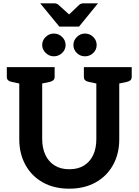

<svg xmlns="http://www.w3.org/2000/svg" viewBox="-20 -1128 834 1156"><path d="M397 8Q305 8 237.5 -30Q170 -68 133 -135.5Q96 -203 96 -290V-724H234V-291Q234 -237 253 -196Q272 -155 308.5 -132Q345 -109 397 -109Q450 -109 486 -131.5Q522 -154 541 -194.5Q560 -235 560 -290V-724H698V-290Q698 -201 660 -133.5Q622 -66 554.5 -29Q487 8 397 8ZM120 -724 107 -623 50 -635Q36 -638 28.5 -645Q21 -652 21 -666V-724ZM309 -724V-666Q309 -652 301 -645Q293 -638 280 -635L222 -623L210 -724ZM584 -724 571 -623 514 -635Q500 -638 492.5 -645Q485 -652 485 -666V-724ZM773 -724V-666Q773 -652 765.5 -645Q758 -638 744 -635L687 -623L674 -724ZM375 -857Q375 -829 354 -809Q333 -789 304 -789Q276 -789 255 -809.5Q234 -830 234 -857Q234 -885 255 -905.5Q276 -926 304 -926Q333 -926 354 -905.5Q375 -885 375 -857ZM562 -857Q562 -829 541.5 -809Q521 -789 491 -789Q463 -789 442.5 -809Q422 -829 422 -857Q422 -885 443 -905.5Q464 -926 491 -926Q521 -926 541.5 -905.5Q562 -885 562 -857ZM570 -1108 456 -968H337L222 -1108H306Q322 -1108 332 -1099L396 -1041L457 -1099Q461 -1103 468 -1105.5Q475 -1108 483 -1108Z"/></svg>

Font: Aleo
Style: Bold
Weight: 700
Designer: Alessio Laiso
Foundry: Alessio Laiso
Version: Version 2.001;gftools[0.9.29]